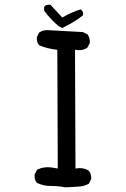

<svg xmlns="http://www.w3.org/2000/svg" viewBox="-20 -806 540 826"><path d="M261.7 0Q232.4 -5.9 199.2 -5.9Q166 -5.9 138.7 -19.5Q127 -33.2 128.9 -54.7L138.7 -75.2Q168 -90.8 205.1 -85L228.5 -81.1L226.6 -591.8Q185.5 -595.7 148.4 -611.3Q136.7 -625 138.7 -646.5L148.4 -666Q168 -679.7 195.3 -675.8L336.9 -668L356.4 -658.2Q368.2 -642.6 366.2 -621.1L356.4 -601.6Q335 -585.9 302.7 -591.8L304.7 -81.1Q338.9 -86.9 362.3 -71.3Q374 -56.6 372.1 -35.2L362.3 -15.6Q340.8 -3.9 314 -2.9Q287.1 -2 261.7 0ZM248 -685.5 232.4 -693.4Q197.3 -722.7 169.9 -759.8V-775.4L173.8 -781.2Q183.6 -787.1 197.3 -785.2L248 -730.5Q287.1 -753.9 327.1 -765.6Q340.8 -755.9 336.9 -740.2Q315.4 -722.7 293.5 -710Q271.5 -697.3 248 -685.5Z"/></svg>

Font: NaikaiFont
Style: Regular
Weight: 400
Version: Version 1.67